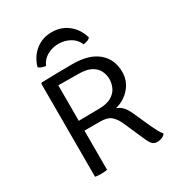

<svg xmlns="http://www.w3.org/2000/svg" viewBox="-177 -847 885 961"><g transform="rotate(-30 266.0 -366.0)"><path d="M473 -387Q473 -335.5 440 -296.8Q407 -258 355 -245Q379 -235.5 392.5 -219Q406 -202.5 416 -180L461 -79.5Q470 -60 479.2 -43.2Q488.5 -26.5 498 -16.5Q490.5 -5.5 477.5 -0.2Q464.5 5 452 5Q431.5 5 421.5 -6.5Q411.5 -18 402.5 -38.5L350.5 -157Q337 -188.5 316.8 -207.5Q296.5 -226.5 251 -226.5H162V0Q147 3 126.5 3Q105.5 3 92.5 0V-537L97.5 -542Q145 -543.5 188.5 -544.2Q232 -545 277.5 -545Q371.5 -545 422.2 -502.5Q473 -460 473 -387ZM162 -488.5V-283Q193 -283.5 222.8 -284Q252.5 -284.5 276 -284.5Q325 -284.5 352 -300.8Q379 -317 389.2 -340.8Q399.5 -364.5 399.5 -387Q399.5 -410.5 389.2 -433.8Q379 -457 352 -472.2Q325 -487.5 276 -487.5Q254 -487.5 220.5 -487.8Q187 -488 162 -488.5ZM414.5 -619.5Q408 -611.5 396.8 -607.8Q385.5 -604 374.5 -603Q361.5 -634.5 331.5 -651.2Q301.5 -668 266 -668Q230.5 -668 200.5 -651.2Q170.5 -634.5 157.5 -603Q146.5 -604 135.2 -607.8Q124 -611.5 117.5 -619.5Q133 -673 172.5 -704.2Q212 -735.5 266 -735.5Q320 -735.5 359.5 -704.2Q399 -673 414.5 -619.5Z"/></g></svg>

Font: Signika Negative SC Light
Style: Regular
Weight: 300
Designer: Anna Giedryś
Foundry: Anna Giedryś
Version: Version 2.000; ttfautohint (v1.8.3) -l 8 -r 50 -G 200 -x 9 -